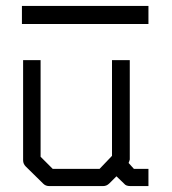

<svg xmlns="http://www.w3.org/2000/svg" viewBox="-20 -679 580 648"><path d="M54 -659H481V-598H54ZM373 -84 349 -60Q340 -51 328 -51H146Q134 -51 126 -59L67 -117Q58 -126 58 -138V-476H117V-150L158 -109H316L358 -153V-476H418V-141Q418 -139 414 -129L432 -109H481V-51H420Q405 -51 399 -59Z"/></svg>

Font: ibm3270
Style: Regular
Weight: 400
Monospace: yes
Version: Version 2.0.3